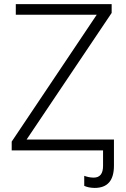

<svg xmlns="http://www.w3.org/2000/svg" viewBox="-20 -734 615 937"><path d="M441.9 183.1C504.9 183.1 536.1 147 536.1 74.2V-53.2H109.9L524.9 -670.9V-713.9H57.1V-662.1H452.1L37.1 -43V0H482.9V75.2C482.9 113.8 467.8 132.8 437 132.8C418 132.8 401.4 127.9 391.1 124V172.9C401.4 178.2 420.4 183.1 441.9 183.1Z"/></svg>

Font: Noto Reveo Sans
Style: Regular
Weight: 300
Designer: Monotype Design Team
Foundry: Monotype Imaging Inc.
Version: Version 2.007